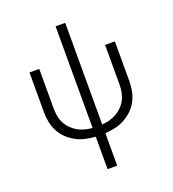

<svg xmlns="http://www.w3.org/2000/svg" viewBox="-165 -860 1081 1200"><g transform="rotate(-20 375.0 -260.0)"><path d="M343 215V-1Q309 -3 276 -10.5Q243 -18 213.5 -34Q184 -50 159.5 -73.5Q135 -97 119.5 -126.5Q104 -156 97.5 -189Q91 -222 91 -256V-520H156V-256Q156 -231 160.5 -206Q165 -181 176.5 -158.5Q188 -136 206 -117.5Q224 -99 246 -86.5Q268 -74 292.5 -67.5Q317 -61 343 -59V-735H407V-59Q433 -61 457.5 -67.5Q482 -74 504 -86.5Q526 -99 544 -117.5Q562 -136 573.5 -158.5Q585 -181 589.5 -206Q594 -231 594 -256V-520H659V-256Q659 -222 652.5 -189Q646 -156 630.5 -126.5Q615 -97 590.5 -73.5Q566 -50 536.5 -34Q507 -18 474 -10.5Q441 -3 407 -1V215Z"/></g></svg>

Font: Iosevka Aile Custom Light
Style: Regular
Weight: 300
Designer: Belleve Invis
Foundry: Belleve Invis
Version: Version 17.0.2; ttfautohint (v1.8.3)